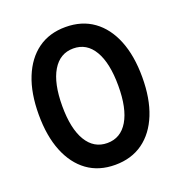

<svg xmlns="http://www.w3.org/2000/svg" viewBox="-130 -821 889 943"><g transform="rotate(-20 314.5 -350.0)"><path d="M314 10Q229 10 169 -33.5Q109 -77 76.5 -157.5Q44 -238 44 -350Q44 -462 76.5 -542.5Q109 -623 169 -666.5Q229 -710 314 -710Q399 -710 459.5 -666.5Q520 -623 552.5 -542.5Q585 -462 585 -350Q585 -238 552.5 -157.5Q520 -77 459.5 -33.5Q399 10 314 10ZM314 -104Q384 -104 422 -168Q460 -232 460 -350Q460 -469 422 -533.5Q384 -598 314 -598Q244 -598 205.5 -533.5Q167 -469 167 -350Q167 -232 205.5 -168Q244 -104 314 -104Z"/></g></svg>

Font: Readex Pro Medium
Style: Regular
Weight: 500
Designer: Bonnie Shaver-Troup, Thomas Jockin
Foundry: Lexend
Version: Version 1.204